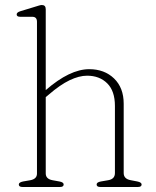

<svg xmlns="http://www.w3.org/2000/svg" viewBox="-20 -746 624 766"><path d="M162.5 -709V-386.5Q258.5 -470 336 -470Q396.5 -470 435 -433Q473.5 -396 473.5 -332V-55.5Q473.5 -32 502 -27L528 -22Q545 -18.5 545 -10Q545 0 530 0H380.5Q365.5 0 365.5 -10Q365.5 -19 382.5 -22L411.5 -27Q438.5 -31.5 438.5 -55.5V-323.5Q438.5 -383 407.8 -413.5Q377 -444 327.5 -444Q295.5 -444 257.5 -425.8Q219.5 -407.5 174.5 -368.5L162.5 -358.5V-54Q162.5 -32 189.5 -27L217 -22Q234 -19 234 -10Q234 0 219 0H70Q55 0 55 -10Q55 -18.5 72 -22L101 -27Q127.5 -32 127.5 -53.5V-659Q127.5 -679 109 -679H61Q46.5 -679 46.5 -688.5Q46.5 -696.5 60.5 -701L119.5 -719Q128 -721.5 135.2 -723.8Q142.5 -726 147 -726Q162.5 -726 162.5 -709Z"/></svg>

Font: Fraunces 9pt Soft Thin
Style: Regular
Weight: 100
Version: Version 1.000;[b76b70a41]